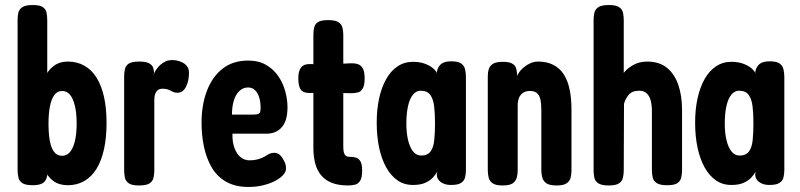

<svg xmlns="http://www.w3.org/2000/svg" viewBox="-20 -728 3183 764"><path d="M250 9Q215 9 192 -8Q169 -25 155 -57Q141 -89 135 -134.5Q129 -180 129 -236Q129 -292 135.5 -337.5Q142 -383 156 -415.5Q170 -448 193.5 -465.5Q217 -483 250 -483Q287 -483 316 -466.5Q345 -450 364.5 -418.5Q384 -387 394 -342Q404 -297 404 -239Q404 -181 394 -135Q384 -89 364.5 -57Q345 -25 316 -8Q287 9 250 9ZM227 -108Q246 -108 258.5 -123Q271 -138 278 -166.5Q285 -195 285 -236Q285 -278 278 -307Q271 -336 258.5 -351Q246 -366 227 -366Q208 -366 196 -349.5Q184 -333 178.5 -304Q173 -275 173 -236Q173 -198 178 -169Q183 -140 195 -124Q207 -108 227 -108ZM110 9Q82 9 69.5 1Q57 -7 53.5 -21Q50 -35 50 -51V-647Q50 -664 53 -677.5Q56 -691 69 -699.5Q82 -708 110 -708Q138 -708 150 -700Q162 -692 165 -678.5Q168 -665 168 -647V-31Q165 -10 152 -0.5Q139 9 110 9Z M533 10Q505 10 492.5 1.5Q480 -7 477 -21Q474 -35 474 -52V-423Q474 -441 477.5 -454.5Q481 -468 493.5 -475.5Q506 -483 534 -483Q561 -483 573.5 -476Q586 -469 589.5 -458.5Q593 -448 593 -438L589 -425Q593 -438 600.5 -449.5Q608 -461 618 -470Q628 -479 640 -484Q652 -489 666 -489Q673 -489 681.5 -487.5Q690 -486 699 -482.5Q708 -479 715.5 -473.5Q723 -468 727.5 -459Q732 -450 732 -438Q732 -406 720 -382.5Q708 -359 686 -359Q677 -359 670.5 -361.5Q664 -364 658 -367.5Q652 -371 644.5 -373Q637 -375 626 -375Q617 -375 611 -371.5Q605 -368 601 -361.5Q597 -355 595.5 -346.5Q594 -338 594 -328V-50Q594 -33 590.5 -19.5Q587 -6 574.5 2Q562 10 533 10Z M969 16Q916 16 879.5 -5Q843 -26 822 -62.5Q801 -99 791.5 -144.5Q782 -190 782 -239Q782 -311 803.5 -367Q825 -423 866 -455Q907 -487 968 -487Q1009 -487 1038.5 -470Q1068 -453 1087 -425.5Q1106 -398 1115 -365Q1124 -332 1124 -301Q1124 -248 1101.5 -222Q1079 -196 1040 -196H905Q904 -163 913 -139Q922 -115 937.5 -102.5Q953 -90 973 -90Q989 -90 1001.5 -93Q1014 -96 1023 -100Q1032 -104 1039.5 -109Q1047 -114 1054.5 -117Q1062 -120 1071 -120Q1084 -120 1093 -112Q1102 -104 1109 -90Q1115 -80 1116.5 -73Q1118 -66 1118 -57Q1118 -39 1096.5 -22Q1075 -5 1041 5.5Q1007 16 969 16ZM903 -272H987Q1004 -272 1010.5 -276Q1017 -280 1017 -299Q1017 -322 1011.5 -340Q1006 -358 995 -369Q984 -380 967 -380Q947 -380 932 -365.5Q917 -351 910 -326.5Q903 -302 903 -272Z M1366 10Q1329 10 1303 0.5Q1277 -9 1260 -28Q1243 -47 1235 -75Q1227 -103 1227 -140V-589Q1227 -607 1230.5 -620Q1234 -633 1246 -640.5Q1258 -648 1286 -648Q1314 -648 1326.5 -640Q1339 -632 1342.5 -618.5Q1346 -605 1346 -589V-149Q1346 -136 1347 -128Q1348 -120 1351 -114.5Q1354 -109 1358.5 -106.5Q1363 -104 1371 -104Q1385 -104 1396 -101Q1407 -98 1414 -86.5Q1421 -75 1421 -49Q1421 -21 1413 -8.5Q1405 4 1392 7Q1379 10 1366 10ZM1214 -473 1295 -472 1371 -476Q1388 -477 1401.5 -473.5Q1415 -470 1423 -457Q1431 -444 1431 -416Q1431 -390 1424 -377Q1417 -364 1405 -360.5Q1393 -357 1376 -357L1295 -359L1211 -358Q1186 -358 1176.5 -372Q1167 -386 1167 -417Q1167 -446 1178.5 -460Q1190 -474 1214 -473Z M1774 8Q1750 8 1734 -3.5Q1718 -15 1718 -34L1720 -45Q1714 -34 1702.5 -21.5Q1691 -9 1672 -0.5Q1653 8 1623 8Q1588 8 1561.5 -10.5Q1535 -29 1516.5 -62.5Q1498 -96 1488.5 -141Q1479 -186 1479 -240Q1479 -292 1488.5 -336Q1498 -380 1516.5 -413Q1535 -446 1562 -464Q1589 -482 1623 -482Q1648 -482 1667.5 -475.5Q1687 -469 1700.5 -458.5Q1714 -448 1720 -435L1718 -441Q1722 -462 1735 -473Q1748 -484 1775 -484Q1803 -484 1815 -475.5Q1827 -467 1830.5 -452.5Q1834 -438 1834 -421V-52Q1834 -36 1830.5 -22Q1827 -8 1814.5 0Q1802 8 1774 8ZM1656 -109Q1681 -109 1693 -125Q1705 -141 1708 -170.5Q1711 -200 1711 -238Q1711 -276 1707.5 -305Q1704 -334 1692 -350.5Q1680 -367 1654 -367Q1636 -367 1623 -351Q1610 -335 1603.5 -305.5Q1597 -276 1597 -237Q1597 -198 1604 -169.5Q1611 -141 1624 -125Q1637 -109 1656 -109Z M1980 10Q1953 10 1940.5 1.5Q1928 -7 1924.5 -21Q1921 -35 1921 -51V-425Q1921 -441 1925 -453.5Q1929 -466 1941.5 -474Q1954 -482 1981 -482Q2004 -482 2016 -476Q2028 -470 2032 -460.5Q2036 -451 2036.5 -442.5Q2037 -434 2038 -429L2032 -410Q2035 -423 2043 -436Q2051 -449 2063.5 -459.5Q2076 -470 2090.5 -476.5Q2105 -483 2121 -483Q2156 -483 2181.5 -470Q2207 -457 2223 -432.5Q2239 -408 2246.5 -372.5Q2254 -337 2254 -291V-50Q2254 -34 2250.5 -20.5Q2247 -7 2234.5 1.5Q2222 10 2195 10Q2167 10 2154.5 1.5Q2142 -7 2138 -21Q2134 -35 2134 -51V-292Q2134 -317 2130 -333.5Q2126 -350 2116 -358Q2106 -366 2089 -366Q2072 -366 2061 -358.5Q2050 -351 2045 -338Q2040 -325 2040 -308V-50Q2040 -34 2036 -20.5Q2032 -7 2020 1.5Q2008 10 1980 10Z M2402 10Q2374 10 2361 1.5Q2348 -7 2345 -21Q2342 -35 2342 -51V-648Q2342 -665 2345.5 -678.5Q2349 -692 2362 -700Q2375 -708 2403 -708Q2431 -708 2443.5 -699.5Q2456 -691 2459 -677.5Q2462 -664 2462 -647V-438Q2476 -456 2500 -469.5Q2524 -483 2555 -483Q2603 -483 2633.5 -458.5Q2664 -434 2679 -390.5Q2694 -347 2694 -290V-50Q2694 -34 2690.5 -20.5Q2687 -7 2675 1Q2663 9 2634 9Q2607 9 2594 1Q2581 -7 2577.5 -20.5Q2574 -34 2574 -52V-286Q2574 -309 2569.5 -327Q2565 -345 2554 -356Q2543 -367 2524 -367Q2495 -367 2481.5 -350.5Q2468 -334 2463 -315L2462 -50Q2462 -34 2458.5 -20Q2455 -6 2442.5 2Q2430 10 2402 10Z M3041 8Q3017 8 3001 -3.5Q2985 -15 2985 -34L2987 -45Q2981 -34 2969.5 -21.5Q2958 -9 2939 -0.5Q2920 8 2890 8Q2855 8 2828.5 -10.5Q2802 -29 2783.5 -62.5Q2765 -96 2755.5 -141Q2746 -186 2746 -240Q2746 -292 2755.5 -336Q2765 -380 2783.5 -413Q2802 -446 2829 -464Q2856 -482 2890 -482Q2915 -482 2934.5 -475.5Q2954 -469 2967.5 -458.5Q2981 -448 2987 -435L2985 -441Q2989 -462 3002 -473Q3015 -484 3042 -484Q3070 -484 3082 -475.5Q3094 -467 3097.5 -452.5Q3101 -438 3101 -421V-52Q3101 -36 3097.5 -22Q3094 -8 3081.5 0Q3069 8 3041 8ZM2923 -109Q2948 -109 2960 -125Q2972 -141 2975 -170.5Q2978 -200 2978 -238Q2978 -276 2974.5 -305Q2971 -334 2959 -350.5Q2947 -367 2921 -367Q2903 -367 2890 -351Q2877 -335 2870.5 -305.5Q2864 -276 2864 -237Q2864 -198 2871 -169.5Q2878 -141 2891 -125Q2904 -109 2923 -109Z"/></svg>

Font: Fredoka Condensed Medium
Style: Regular
Weight: 500
Width: 3
Designer: Ben Nathan
Foundry: Milena B. Brandão, Ben Nathan
Version: Version 2.001